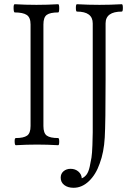

<svg xmlns="http://www.w3.org/2000/svg" viewBox="-20 -686 629 911"><path d="M55 3Q50 3 49.5 -14Q49 -31 55 -31Q92 -31 108.5 -42.5Q125 -54 125 -88V-570Q125 -603 107 -615Q89 -627 50 -627Q45 -627 44.5 -646.5Q44 -666 50 -666Q101 -663 153 -663Q204 -663 256 -666Q261 -666 261 -646.5Q261 -627 256 -627Q218 -627 202 -615.5Q186 -604 186 -570V-88Q186 -54 202 -42.5Q218 -31 256 -31Q261 -31 261 -14Q261 3 256 3Q205 0 156 0Q106 0 55 3ZM329 205Q302 205 285 192Q268 179 268 157Q268 138 281.5 126.5Q295 115 315 115Q337 115 352 128Q367 141 368 160Q381 155 390.5 142.5Q400 130 405.5 105.5Q411 81 414 62Q417 43 418.5 2.5Q420 -38 420 -58Q420 -78 420 -127V-575Q420 -631 345 -631Q340 -631 340 -648.5Q340 -666 345 -666Q399 -663 452 -663Q504 -663 558 -666Q563 -666 563 -648.5Q563 -631 558 -631Q481 -631 481 -575V-310Q481 -104 477 -33.5Q473 37 453 90Q435 142 402 173.5Q369 205 329 205Z"/></svg>

Font: Junicode Cond Light
Style: Regular
Weight: 300
Width: 3
Designer: Peter S. Baker
Version: Version 2.201